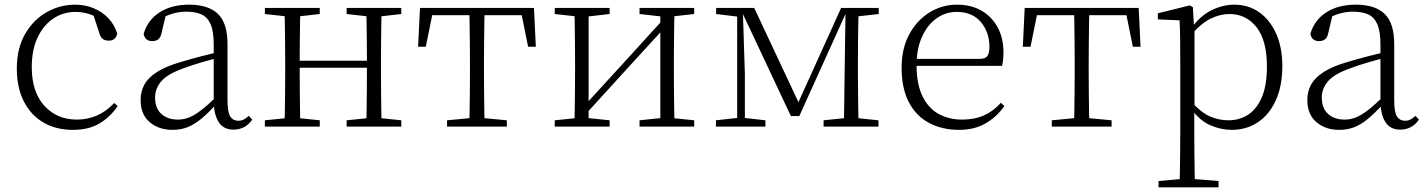

<svg xmlns="http://www.w3.org/2000/svg" viewBox="-20 -542 6108 822"><path d="M292 14Q220 14 166 -17.5Q112 -49 82 -108Q52 -167 52 -248Q52 -335 87.5 -396.5Q123 -458 180 -490Q237 -522 302 -522Q344 -522 380.5 -507Q417 -492 443.5 -464.5Q470 -437 482 -398Q475 -368 446 -368Q428 -368 418.5 -376.5Q409 -385 404 -404L376 -490L419 -452Q388 -474 360 -482.5Q332 -491 303 -491Q250 -491 207.5 -462Q165 -433 140.5 -380.5Q116 -328 116 -255Q116 -148 170 -89Q224 -30 309 -30Q354 -30 394 -47Q434 -64 469 -101L484 -88Q452 -41 406 -13.5Q360 14 292 14Z M718 14Q660 14 621 -19Q582 -52 582 -114Q582 -151 598.5 -180.5Q615 -210 652.5 -234Q690 -258 752 -276Q795 -289 839.5 -300.5Q884 -312 924 -321V-297Q884 -287 842.5 -275Q801 -263 764 -249Q697 -225 670.5 -194Q644 -163 644 -125Q644 -78 671 -54Q698 -30 742 -30Q767 -30 790.5 -39.5Q814 -49 843.5 -72Q873 -95 913 -134L919 -89H900Q868 -55 840 -32Q812 -9 783 2.5Q754 14 718 14ZM980 13Q938 13 917.5 -17.5Q897 -48 895 -102V-106V-350Q895 -407 882 -437.5Q869 -468 843 -480Q817 -492 777 -492Q747 -492 717 -483Q687 -474 655 -454L691 -482L672 -402Q668 -382 658 -374Q648 -366 632 -366Q601 -366 595 -397Q612 -456 663 -489Q714 -522 790 -522Q872 -522 913 -482.5Q954 -443 954 -354V-113Q954 -61 966 -43Q978 -25 1000 -25Q1013 -25 1023 -30Q1033 -35 1045 -46L1060 -30Q1045 -8 1024.5 2.5Q1004 13 980 13Z M1198 0Q1199 -24 1199.5 -64.5Q1200 -105 1200.5 -148.5Q1201 -192 1201 -226V-283Q1201 -316 1200.5 -359.5Q1200 -403 1199.5 -443.5Q1199 -484 1198 -508H1266Q1265 -484 1264.5 -443Q1264 -402 1263.5 -357Q1263 -312 1263 -275V-256Q1263 -207 1263.5 -157Q1264 -107 1264.5 -65.5Q1265 -24 1266 0ZM1547 0Q1549 -24 1549.5 -65.5Q1550 -107 1550.5 -157Q1551 -207 1551 -256V-275Q1551 -312 1550.5 -357Q1550 -402 1549.5 -443Q1549 -484 1547 -508H1614Q1613 -484 1612.5 -443.5Q1612 -403 1611.5 -359.5Q1611 -316 1611 -283V-226Q1611 -192 1611.5 -148.5Q1612 -105 1612.5 -64.5Q1613 -24 1614 0ZM1114 0V-27L1223 -38H1243L1349 -27V0ZM1114 -482V-508H1349V-482L1243 -470H1223ZM1464 0V-27L1572 -38H1593L1698 -27V0ZM1464 -482V-508H1698V-482L1593 -470H1572ZM1231 -252V-282H1581V-252Z M1770 -342 1778 -508H2266L2274 -342H2241L2208 -505L2241 -477H1803L1836 -505L1803 -342ZM1894 0V-27L2010 -38H2034L2150 -27V0ZM1989 0Q1990 -24 1990.5 -64.5Q1991 -105 1991.5 -148.5Q1992 -192 1992 -226V-283Q1992 -316 1991.5 -359.5Q1991 -403 1990.5 -443.5Q1990 -484 1989 -508H2055Q2054 -484 2053.5 -443.5Q2053 -403 2052.5 -359.5Q2052 -316 2052 -283V-226Q2052 -192 2052.5 -148.5Q2053 -105 2053.5 -64.5Q2054 -24 2055 0Z M2355 0V-27L2463 -38H2484L2590 -27V0ZM2718 0V-27L2823 -38H2844L2952 -27V0ZM2439 0Q2440 -24 2440.5 -64.5Q2441 -105 2441.5 -148.5Q2442 -192 2442 -226V-283Q2442 -316 2441.5 -359.5Q2441 -403 2440.5 -443.5Q2440 -484 2439 -508H2500V0ZM2480 -45 2450 -61H2456L2640 -262L2825 -465L2853 -447H2847L2663 -246ZM2807 0V-508H2868Q2867 -484 2866.5 -443.5Q2866 -403 2865.5 -359.5Q2865 -316 2865 -283V-226Q2865 -192 2865.5 -148.5Q2866 -105 2866.5 -64.5Q2867 -24 2868 0ZM2355 -482V-508H2590V-482L2485 -470H2464ZM2718 -482V-508H2952V-482L2845 -470H2824Z M3366 -45 3154 -496H3150V-508H3209L3408 -84H3389L3581 -508H3612V-496H3606L3402 -45ZM3593 0 3596 -223 3600 -508H3656Q3655 -484 3654.5 -443.5Q3654 -403 3653.5 -359.5Q3653 -316 3653 -283V-226Q3653 -192 3653.5 -148.5Q3654 -105 3654.5 -64.5Q3655 -24 3656 0ZM3045 0V-27L3145 -38H3160L3257 -27V0ZM3506 0V-27L3614 -38H3634L3741 -27V0ZM3046 -482V-508H3157V-470H3145ZM3136 0V-508H3160L3169 -224V0ZM3621 -470V-508H3742V-482L3635 -470Z M4086 14Q4015 14 3959 -15Q3903 -44 3871.5 -103.5Q3840 -163 3840 -252Q3840 -334 3872.5 -394.5Q3905 -455 3959 -488.5Q4013 -522 4077 -522Q4139 -522 4183.5 -495.5Q4228 -469 4252 -423.5Q4276 -378 4276 -320Q4276 -283 4270 -260H3870V-290H4175Q4199 -290 4207.5 -302.5Q4216 -315 4216 -341Q4216 -404 4179.5 -447.5Q4143 -491 4076 -491Q4028 -491 3989 -463Q3950 -435 3927 -383.5Q3904 -332 3904 -263Q3904 -183 3929 -131Q3954 -79 3998 -54.5Q4042 -30 4099 -30Q4152 -30 4192.5 -48Q4233 -66 4265 -102L4280 -88Q4247 -41 4199 -13.5Q4151 14 4086 14Z M4359 -342 4367 -508H4855L4863 -342H4830L4797 -505L4830 -477H4392L4425 -505L4392 -342ZM4483 0V-27L4599 -38H4623L4739 -27V0ZM4578 0Q4579 -24 4579.5 -64.5Q4580 -105 4580.5 -148.5Q4581 -192 4581 -226V-283Q4581 -316 4580.5 -359.5Q4580 -403 4579.5 -443.5Q4579 -484 4578 -508H4644Q4643 -484 4642.5 -443.5Q4642 -403 4641.5 -359.5Q4641 -316 4641 -283V-226Q4641 -192 4641.5 -148.5Q4642 -105 4642.5 -64.5Q4643 -24 4644 0Z M4940 260V233L5052 223H5073L5197 233V260ZM5030 260Q5031 229 5031.5 189.5Q5032 150 5032.5 108.5Q5033 67 5033 32V-278Q5033 -330 5032.5 -374Q5032 -418 5030 -455L4937 -459V-485L5074 -519L5087 -511L5092 -425L5094 -420V-80L5093 -71V32Q5093 66 5093.5 107.5Q5094 149 5094.5 189Q5095 229 5096 260ZM5253 14Q5210 14 5164.5 -4.5Q5119 -23 5080 -75H5067L5079 -108Q5120 -62 5158 -44.5Q5196 -27 5240 -27Q5285 -27 5322 -50Q5359 -73 5381.5 -124Q5404 -175 5404 -257Q5404 -369 5359.5 -425.5Q5315 -482 5244 -482Q5204 -482 5163.5 -462.5Q5123 -443 5076 -389L5067 -420H5079Q5119 -475 5167.5 -498.5Q5216 -522 5264 -522Q5325 -522 5371 -489.5Q5417 -457 5443.5 -398Q5470 -339 5470 -259Q5470 -175 5442.5 -113.5Q5415 -52 5366 -19Q5317 14 5253 14Z M5713 14Q5655 14 5616 -19Q5577 -52 5577 -114Q5577 -151 5593.5 -180.5Q5610 -210 5647.5 -234Q5685 -258 5747 -276Q5790 -289 5834.5 -300.5Q5879 -312 5919 -321V-297Q5879 -287 5837.5 -275Q5796 -263 5759 -249Q5692 -225 5665.5 -194Q5639 -163 5639 -125Q5639 -78 5666 -54Q5693 -30 5737 -30Q5762 -30 5785.5 -39.5Q5809 -49 5838.5 -72Q5868 -95 5908 -134L5914 -89H5895Q5863 -55 5835 -32Q5807 -9 5778 2.5Q5749 14 5713 14ZM5975 13Q5933 13 5912.5 -17.5Q5892 -48 5890 -102V-106V-350Q5890 -407 5877 -437.5Q5864 -468 5838 -480Q5812 -492 5772 -492Q5742 -492 5712 -483Q5682 -474 5650 -454L5686 -482L5667 -402Q5663 -382 5653 -374Q5643 -366 5627 -366Q5596 -366 5590 -397Q5607 -456 5658 -489Q5709 -522 5785 -522Q5867 -522 5908 -482.5Q5949 -443 5949 -354V-113Q5949 -61 5961 -43Q5973 -25 5995 -25Q6008 -25 6018 -30Q6028 -35 6040 -46L6055 -30Q6040 -8 6019.5 2.5Q5999 13 5975 13Z"/></svg>

Font: Noto Serif TC
Style: Regular
Weight: 200
Designer: Ryoko NISHIZUKA 西塚涼子 (kana & ideographs); Frank Grießhammer (Latin, Greek & Cyrillic); Wenlong ZHANG 张文龙 (bopomofo); San
Foundry: Adobe
Version: Version 2.001;hotconv 1.1.0;makeotfexe 2.6.0